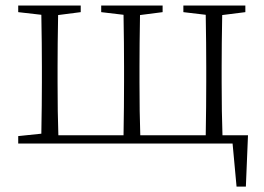

<svg xmlns="http://www.w3.org/2000/svg" viewBox="-20 -527 970 705"><path d="M796.9 -30.3H890.6L882.8 158.2H848.6L834 0H46.9V-27.3L131.8 -36.1Q133.8 -145.5 133.8 -225.6V-282.2Q133.8 -363.3 131.8 -472.7L46.9 -482.4V-506.8H276.4V-482.4L193.4 -471.7Q191.4 -362.3 191.4 -282.2V-225.6Q191.4 -112.3 194.3 -30.3H433.6Q435.5 -139.6 435.5 -225.6V-282.2Q435.5 -363.3 433.6 -472.7L351.6 -482.4V-506.8H577.1V-482.4L494.1 -471.7Q492.2 -362.3 492.2 -282.2V-225.6Q492.2 -112.3 495.1 -30.3H735.4Q737.3 -139.6 737.3 -225.6V-282.2Q737.3 -363.3 735.4 -472.7L653.3 -482.4V-506.8H880.9V-482.4L795.9 -471.7Q793.9 -362.3 793.9 -282.2V-225.6Q793.9 -112.3 796.9 -30.3Z"/></svg>

Font: GenYoMin TW TTF ExtraLight
Style: Regular
Weight: 250
Version: Version 1.300